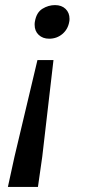

<svg xmlns="http://www.w3.org/2000/svg" viewBox="-20 -555 339 754"><path d="M129 179 146 60 190 -319H127L37 60L11 179ZM252 -470Q253 -474 253 -481Q253 -505 237.5 -520Q222 -535 196 -535Q170 -535 146.5 -520.5Q123 -506 117 -470Q116 -466 116 -458Q116 -433 132 -418Q148 -403 173 -403Q203 -403 225 -421.5Q247 -440 252 -470Z"/></svg>

Font: Geom
Style: Italic
Weight: 400
Italic angle: -10°
Version: Version 1.102